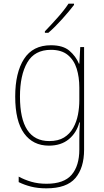

<svg xmlns="http://www.w3.org/2000/svg" viewBox="-20 -785 570 1048"><path d="M233 243Q186 243 149 233.5Q112 224 82 209V179Q113 196 150.5 207Q188 218 234 218Q329 218 371 169Q413 120 413 31V-16Q413 -43 413.5 -65Q414 -87 416 -117H413Q398 -60 355.5 -25Q313 10 247 10Q160 10 111.5 -57Q63 -124 63 -258Q63 -388 111 -463Q159 -538 258 -538Q324 -538 359 -508Q394 -478 411 -437H413L418 -528H439V32Q439 131 391.5 187Q344 243 233 243ZM249 -15Q298 -15 329.5 -34.5Q361 -54 379.5 -87Q398 -120 405.5 -159Q413 -198 413 -238V-307Q413 -364 398.5 -410.5Q384 -457 350 -485Q316 -513 258 -513Q169 -513 129 -444Q89 -375 89 -258Q89 -15 249 -15ZM225 -614Q258 -648 294.5 -689Q331 -730 354 -765H384V-758Q358 -724 319 -680.5Q280 -637 244 -606H225Z"/></svg>

Font: Noto Sans Mono Condensed Thin
Style: Regular
Weight: 100
Width: 3
Designer: Monotype Design Team
Foundry: Monotype Imaging Inc.
Version: Version 2.014; ttfautohint (v1.8.4.7-5d5b)